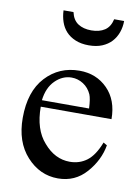

<svg xmlns="http://www.w3.org/2000/svg" viewBox="-85 -801 638 874"><g transform="rotate(10 233.5 -364.0)"><path d="M111 -293Q111 -188 163 -130Q215 -69 284 -69Q329 -69 363 -94.5Q397 -120 421 -182L438 -172Q426 -102 374.5 -43.5Q323 15 244 15Q160 15 99.5 -51.5Q39 -118 39 -229Q39 -351 101 -418Q163 -485 257 -485Q335 -485 386.5 -433Q438 -381 438 -293ZM111 -323H329Q327 -368 319 -387Q306 -416 281 -432Q256 -448 227 -448Q185 -448 151.5 -415Q118 -382 111 -323ZM277 -606Q242 -606 215.5 -617Q189 -628 172 -646.5Q155 -665 146.5 -690Q138 -715 137 -743H183Q191 -707 215.5 -691Q240 -675 277 -675Q314 -675 338.5 -691Q363 -707 371 -743H417Q417 -715 408 -690Q399 -665 382 -646.5Q365 -628 339 -617Q313 -606 277 -606Z"/></g></svg>

Font: MM Taunggyi
Style: Regular
Weight: 400
Designer: Khon Soe Zaw Thu
Version: Version 1.00 July 18, 2016, initial release